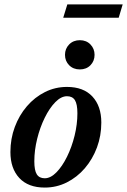

<svg xmlns="http://www.w3.org/2000/svg" viewBox="-20 -835 574 867"><path d="M282.5 -442.5Q357 -442.5 397.2 -399.2Q437.5 -356 437.5 -281.5Q437.5 -222 417.8 -169Q398 -116 363 -75.2Q328 -34.5 281.5 -11.2Q235 12 182 12Q107.5 12 67.2 -31.2Q27 -74.5 27 -148.5Q27 -208.5 46.8 -261.5Q66.5 -314.5 101.5 -355.2Q136.5 -396 182.8 -419.2Q229 -442.5 282.5 -442.5ZM182 -30Q208.5 -30 234.8 -56.8Q261 -83.5 282.5 -127Q304 -170.5 316.8 -222.2Q329.5 -274 329.5 -323.5Q329.5 -365 318.2 -382.8Q307 -400.5 282.5 -400.5Q256 -400.5 229.8 -373.8Q203.5 -347 182 -303.2Q160.5 -259.5 147.8 -208Q135 -156.5 135 -106.5Q135 -65.5 146.2 -47.8Q157.5 -30 182 -30ZM340.5 -521.5Q311 -521.5 292.2 -540.5Q273.5 -559.5 273.5 -587.5Q273.5 -615 292.2 -634.2Q311 -653.5 340.5 -653.5Q370 -653.5 388.5 -634.2Q407 -615 407 -587.5Q407 -559.5 388.5 -540.5Q370 -521.5 340.5 -521.5ZM265.5 -755 284 -815H534L516 -755Z"/></svg>

Font: Newsreader Text SemiBold
Style: Italic
Weight: 600
Italic angle: -17°
Designer: Hugues Gentile
Foundry: Production Type
Version: Version 1.001